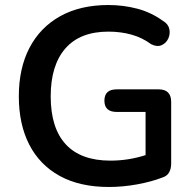

<svg xmlns="http://www.w3.org/2000/svg" viewBox="-20 -735 774 765"><path d="M414 10Q298 10 218 -34Q138 -78 96.5 -159Q55 -240 55 -351Q55 -463 97.5 -544.5Q140 -626 220 -670.5Q300 -715 412 -715Q471 -715 526.5 -700.5Q582 -686 629 -652Q650 -640 654.5 -620Q659 -600 650.5 -581.5Q642 -563 624 -555Q606 -547 582 -559Q547 -585 504 -597Q461 -609 412 -609Q299 -609 240.5 -542Q182 -475 182 -351Q182 -225 242 -160Q302 -95 420 -95Q492 -95 560 -117V-289H445Q396 -289 396 -334Q396 -379 445 -379H612Q662 -379 662 -329V-83Q662 -63 654 -48.5Q646 -34 628 -28Q584 -11 527 -0.5Q470 10 414 10Z"/></svg>

Font: Chiron GoRound TC M
Style: Regular
Weight: 500
Designer: Ryoko NISHIZUKA 西塚涼子 (kana, bopomofo & ideographs); Paul D. Hunt (Latin, Greek & Cyrillic); Sandoll Communications 산돌커뮤니
Foundry: Adobe
Version: Version 1.000;hotconv 1.1.1;makeotfexe 2.6.0